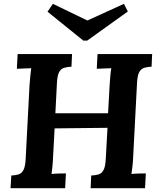

<svg xmlns="http://www.w3.org/2000/svg" viewBox="-20 -982 842 1002"><path d="M774 -700 771 -634Q749 -633 732.5 -628Q716 -623 706.5 -605.5Q697 -588 695 -547L675 -164Q674 -137 671 -112Q668 -87 666 -74Q683 -76 707 -76.5Q731 -77 741 -77L737 0H453L456 -66Q479 -67 495 -72Q511 -77 520.5 -95Q530 -113 532 -153L541 -315L265 -312L257 -164Q256 -137 253.5 -112Q251 -87 249 -74Q265 -76 289.5 -76.5Q314 -77 324 -77L320 0H35L39 -66Q61 -67 77 -72Q93 -77 102.5 -95Q112 -113 114 -153L134 -536Q136 -563 138.5 -588Q141 -613 143 -626Q127 -625 103 -624.5Q79 -624 68 -623L72 -700H356L353 -634Q331 -633 314.5 -628Q298 -623 288.5 -605.5Q279 -588 277 -547L269 -391H544L552 -536Q554 -563 556 -588Q558 -613 561 -626Q545 -625 520.5 -624.5Q496 -624 485 -623L489 -700ZM435 -770H415L228 -921L256 -962L436 -875L627 -962L647 -922Z"/></svg>

Font: Lora
Style: Italic
Weight: 400
Italic angle: -3°
Designer: Olga Karpushina, Alexei Vanyashin (Cyrillic)
Foundry: Cyreal
Version: Version 3.008